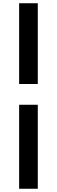

<svg xmlns="http://www.w3.org/2000/svg" viewBox="-20 -878 351 1184"><path d="M98 -360H213V-858H98ZM98 286H213V-232H98Z"/></svg>

Font: Noto Sans HK Black
Style: Regular
Weight: 900
Designer: Ryoko NISHIZUKA 西塚涼子 (kana, bopomofo & ideographs); Paul D. Hunt (Latin, Greek & Cyrillic); Sandoll Communications 산돌커뮤니
Foundry: Adobe
Version: Version 2.004;hotconv 1.0.118;makeotfexe 2.5.65603